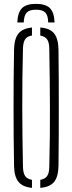

<svg xmlns="http://www.w3.org/2000/svg" viewBox="-20 -944 366 970"><path d="M162 -924.5Q210.5 -924.5 232.2 -902.8Q254 -881 255.5 -830.5H223.5Q223 -865.5 209.2 -880.2Q195.5 -895 162 -895Q128.5 -895 114.8 -880.2Q101 -865.5 100 -830.5H67.5Q69.5 -881 91.2 -902.8Q113 -924.5 162 -924.5ZM141.5 5Q94 0.5 73 -25.8Q52 -52 51 -106Q49.5 -183 49 -255.8Q48.5 -328.5 48.5 -399.8Q48.5 -471 49 -543.5Q49.5 -616 51 -693.5Q52 -748 73 -774.2Q94 -800.5 141.5 -805V-764.5Q117.5 -761 107.2 -745.8Q97 -730.5 96 -699Q94 -623 93.2 -549.5Q92.5 -476 92.5 -402.8Q92.5 -329.5 93.5 -254.5Q94.5 -179.5 96 -100.5Q97 -69.5 107.2 -54.5Q117.5 -39.5 141.5 -35.5ZM183.5 5V-35.5Q207.5 -39.5 218 -54.5Q228.5 -69.5 229 -100.5Q231 -179.5 231.8 -254.5Q232.5 -329.5 232.2 -402.8Q232 -476 231.2 -549.5Q230.5 -623 229 -699Q228.5 -730.5 218 -745.2Q207.5 -760 183.5 -764.5V-805Q232.5 -801.5 253.5 -775Q274.5 -748.5 275.5 -693.5Q276.5 -616 276.8 -543.2Q277 -470.5 277 -399.5Q277 -328.5 276.8 -255.8Q276.5 -183 275.5 -106Q274.5 -51.5 253.5 -25.2Q232.5 1 183.5 5Z"/></svg>

Font: Big Shoulders Stencil Display Thin Light
Style: Regular
Weight: 300
Version: Version 2.001